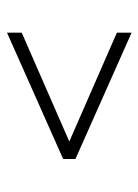

<svg xmlns="http://www.w3.org/2000/svg" viewBox="58 -660 404 561"><g transform="rotate(-90 260.5 -380.0)"><path d="M445 -562V-519L127 -380L445 -241V-198L76 -362V-398Z"/></g></svg>

Font: Encode Sans Semi Condensed ExLight
Style: Regular
Weight: 275
Width: 4
Designer: Multiple Designers
Foundry: Impallari Type
Version: Version 2.000